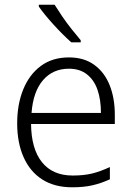

<svg xmlns="http://www.w3.org/2000/svg" viewBox="-20 -786 560 816"><path d="M273 -542Q337 -542 380.5 -510.5Q424 -479 446 -424Q468 -369 468 -298V-259H112Q113 -153 158.5 -96.5Q204 -40 289 -40Q336 -40 371 -48.5Q406 -57 447 -76V-24Q410 -7 373 1.5Q336 10 287 10Q212 10 160 -23Q108 -56 80.5 -117.5Q53 -179 53 -262Q53 -343 79 -406.5Q105 -470 154 -506Q203 -542 273 -542ZM273 -494Q205 -494 163 -445.5Q121 -397 114 -306H409Q409 -362 394.5 -404Q380 -446 349.5 -470Q319 -494 273 -494ZM212 -766Q225 -745 244 -717Q263 -689 284.5 -662Q306 -635 323 -615V-606H283Q265 -622 245.5 -641.5Q226 -661 207 -682Q188 -703 172 -722.5Q156 -742 145 -758V-766Z"/></svg>

Font: Noto Sans Display Light
Style: Regular
Weight: 300
Designer: Monotype Design Team
Foundry: Monotype Imaging Inc.
Version: Version 2.003